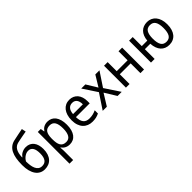

<svg xmlns="http://www.w3.org/2000/svg" viewBox="145 -1926 3324 3324"><g transform="rotate(-45 1807.0 -263.5)"><path d="M57.1 -321.8Q57.1 -410.2 69.1 -478.8Q81.1 -547.4 106.4 -596.9Q131.8 -646.5 171.4 -677.2Q210.9 -708 266.1 -720.2Q327.1 -733.4 386.2 -745.4Q445.3 -757.3 495.1 -767.1L511.2 -689Q486.8 -685.1 456.8 -679.7Q426.8 -674.3 396.2 -668.5Q365.7 -662.6 337.2 -656.7Q308.6 -650.9 287.1 -646Q256.8 -639.2 232.4 -623Q208 -606.9 190.4 -579.3Q172.9 -551.8 162.8 -511.5Q152.8 -471.2 150.9 -416H157.2Q166 -430.2 181.2 -444.8Q196.3 -459.5 216.8 -471.4Q237.3 -483.4 263.4 -491.2Q289.6 -499 320.8 -499Q369.1 -499 405.8 -481.2Q442.4 -463.4 467 -431.4Q491.7 -399.4 503.9 -355.5Q516.1 -311.5 516.1 -258.8Q516.1 -191.9 499.3 -141.6Q482.4 -91.3 452.1 -57.6Q421.9 -23.9 379.4 -7.1Q336.9 9.8 286.1 9.8Q233.9 9.8 191.7 -12Q149.4 -33.7 119.4 -75.9Q89.4 -118.2 73.2 -179.9Q57.1 -241.7 57.1 -321.8ZM292 -64Q321.3 -64 345.2 -73.5Q369.1 -83 386.2 -104.5Q403.3 -126 412.6 -160.9Q421.9 -195.8 421.9 -247.1Q421.9 -288.1 415.5 -320.8Q409.2 -353.5 395 -376.7Q380.9 -399.9 358.9 -412.4Q336.9 -424.8 305.2 -424.8Q275.4 -424.8 249.5 -413.1Q223.6 -401.4 203.4 -384.8Q183.1 -368.2 169.2 -350.3Q155.3 -332.5 148.9 -319.8Q148.9 -271 155 -225.1Q161.1 -179.2 177 -143.3Q192.9 -107.4 220.7 -85.7Q248.5 -64 292 -64Z M897 9.8Q868.2 9.8 844.7 3.4Q821.3 -2.9 802.5 -13.4Q783.7 -23.9 769.3 -38.1Q754.9 -52.2 743.7 -67.9H737.8Q739.3 -51.3 740.7 -36.1Q741.7 -23.4 742.7 -10Q743.7 3.4 743.7 11.2V240.2H654.8V-536.1H727.1L739.7 -463.9H743.7Q754.9 -481 769 -495.8Q783.2 -510.7 802 -521.7Q820.8 -532.7 844.2 -539.3Q867.7 -545.9 897 -545.9Q942.9 -545.9 980.5 -528.3Q1018.1 -510.7 1044.7 -475.8Q1071.3 -440.9 1085.9 -389.2Q1100.6 -337.4 1100.6 -269Q1100.6 -200.2 1085.9 -148.2Q1071.3 -96.2 1044.7 -61Q1018.1 -25.9 980.5 -8.1Q942.9 9.8 897 9.8ZM879.9 -472.2Q842.8 -472.2 817.1 -460.9Q791.5 -449.7 775.6 -426.8Q759.8 -403.8 752.2 -369.6Q744.6 -335.4 743.7 -289.1V-269Q743.7 -219.7 750.2 -181.4Q756.8 -143.1 772.7 -116.9Q788.6 -90.8 814.9 -77.4Q841.3 -64 880.9 -64Q946.8 -64 977.8 -117.2Q1008.8 -170.4 1008.8 -270Q1008.8 -371.6 977.8 -421.9Q946.8 -472.2 879.9 -472.2Z M1452.6 9.8Q1398.9 9.8 1354.5 -8.3Q1310.1 -26.4 1278.1 -61Q1246.1 -95.7 1228.5 -147Q1210.9 -198.2 1210.9 -264.2Q1210.9 -330.6 1227.1 -382.8Q1243.2 -435.1 1272.5 -471.4Q1301.8 -507.8 1342.5 -526.9Q1383.3 -545.9 1432.6 -545.9Q1481 -545.9 1519.5 -528.6Q1558.1 -511.2 1585 -479.7Q1611.8 -448.2 1626.2 -404.1Q1640.6 -359.9 1640.6 -306.2V-251H1302.7Q1305.2 -156.7 1342.5 -112.3Q1379.9 -67.9 1453.6 -67.9Q1478.5 -67.9 1499.8 -70.3Q1521 -72.8 1540.8 -77.4Q1560.5 -82 1579.1 -89.1Q1597.7 -96.2 1616.7 -105V-25.9Q1597.2 -16.6 1578.4 -9.8Q1559.6 -2.9 1539.8 1.5Q1520 5.9 1498.8 7.8Q1477.5 9.8 1452.6 9.8ZM1430.7 -472.2Q1375 -472.2 1342.5 -434.1Q1310.1 -396 1304.7 -323.2H1544.9Q1544.9 -356.4 1538.3 -384Q1531.7 -411.6 1517.8 -431.2Q1503.9 -450.7 1482.4 -461.4Q1460.9 -472.2 1430.7 -472.2Z M1890.1 -274.9 1717.8 -536.1H1818.8L1940.9 -335.9L2063 -536.1H2164.1L1990.7 -274.9L2172.9 0H2071.8L1940.9 -212.9L1809.1 0H1708Z M2364.7 -536.1V-314H2630.9V-536.1H2719.7V0H2630.9V-238.8H2364.7V0H2275.9V-536.1Z M3558.6 -269Q3558.6 -202.1 3543 -150.1Q3527.3 -98.1 3498 -62.7Q3468.8 -27.3 3427 -8.8Q3385.3 9.8 3333.5 9.8Q3285.6 9.8 3246.1 -6.3Q3206.5 -22.5 3178 -54Q3149.4 -85.4 3132.3 -131.8Q3115.2 -178.2 3111.8 -238.8H2978.5V0H2889.6V-536.1H2978.5V-314H3112.8Q3117.7 -370.6 3135.3 -413.8Q3152.8 -457 3181.6 -486.3Q3210.4 -515.6 3249.5 -530.8Q3288.6 -545.9 3336.9 -545.9Q3384.8 -545.9 3425.5 -527.6Q3466.3 -509.3 3495.8 -473.9Q3525.4 -438.5 3542 -387Q3558.6 -335.4 3558.6 -269ZM3203.6 -269Q3203.6 -167 3234.9 -115.5Q3266.1 -64 3335.4 -64Q3405.3 -64 3436 -115.5Q3466.8 -167 3466.8 -269Q3466.8 -371.1 3435.5 -421.6Q3404.3 -472.2 3334.5 -472.2Q3265.1 -472.2 3234.4 -421.6Q3203.6 -371.1 3203.6 -269Z"/></g></svg>

Font: Droid Sans
Style: Regular
Weight: 400
Foundry: Ascender Corporation
Version: Version 1.00 build 114